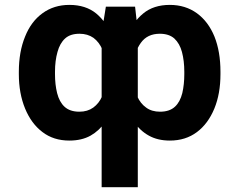

<svg xmlns="http://www.w3.org/2000/svg" viewBox="-20 -573 992 796"><path d="M551.3 203.1H401.4V-436L418.9 -545.4H540L551.3 -444.8ZM58.1 -265.6V-275.4Q58.1 -358.4 84 -421.4Q108.9 -483.9 156.2 -518.1Q203.6 -552.7 267.6 -552.7Q335.4 -552.7 378.9 -517.1Q422.4 -481 446.8 -418.5Q470.7 -356 481 -274.9V-260.7Q474.1 -205.6 458 -154.3Q442.9 -106 417.5 -68.4Q391.1 -30.8 355.5 -10.7Q318.8 9.8 267.6 9.8Q202.1 9.8 156.2 -25.4Q109.9 -60.1 84 -123Q58.1 -186 58.1 -265.6ZM208 -275.4V-265.6Q208 -222.2 216.8 -187Q226.1 -150.4 247.1 -130.9Q269.5 -109.9 309.1 -109.9Q342.8 -109.9 366.7 -127Q390.6 -144.5 402.8 -172.9Q416.5 -203.6 419.9 -243.2V-293.5Q417 -335.4 404.3 -367.7Q391.6 -397.9 367.7 -416Q343.3 -433.1 309.6 -433.1Q271.5 -433.1 250 -413.6Q228 -393.6 218.3 -357.4Q208 -321.3 208 -275.4ZM894 -275.4V-265.6Q894 -184.6 868.7 -123Q842.8 -60.1 796.4 -25.4Q749.5 9.8 684.1 9.8Q633.8 9.8 597.2 -10.7Q560.1 -31.2 535.2 -68.4Q509.3 -105.5 494.1 -154.3Q478 -207 471.7 -260.7V-274.9Q481 -353.5 505.9 -418.5Q530.3 -481.9 573.7 -517.1Q616.7 -552.7 684.1 -552.7Q748.5 -552.7 796.4 -518.1Q843.8 -483.4 869.1 -421.4Q894 -358.9 894 -275.4ZM744.1 -265.6V-275.4Q744.1 -320.8 734.4 -357.4Q725.1 -392.6 702.6 -413.6Q680.2 -433.1 642.6 -433.1Q590.8 -433.1 564 -395.5Q536.1 -357.4 531.7 -293.5V-243.2Q536.1 -203.1 549.3 -172.9Q562 -144 585.9 -127Q608.9 -109.9 643.6 -109.9Q683.1 -109.9 705.6 -130.9Q726.6 -150.4 735.8 -187Q744.1 -223.1 744.1 -265.6Z"/></svg>

Font: My Font
Style: Bold
Weight: 500
Designer: Rasmus Andersson
Foundry: rsms
Version: Version 0.001